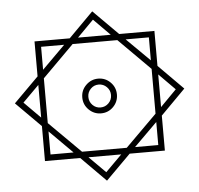

<svg xmlns="http://www.w3.org/2000/svg" viewBox="-65 -951 1214 1170"><g transform="rotate(-5 542.0 -366.0)"><path d="M1060.1 -366.2 909.2 -213.9V0H693.8L542 151.9L391.1 0H175.8V-213.9L23.9 -366.2L175.8 -518.1V-731.9H391.1L542 -883.8L693.8 -731.9H909.2V-518.1ZM212.9 -178.2V-37.1H354ZM354 -695.8H212.9V-555.2ZM872.1 -555.2V-695.8H730ZM872.1 -37.1V-178.2L730 -37.1ZM441.9 0 542 100.1 642.1 0ZM175.8 -465.8 76.2 -366.2 175.8 -266.1ZM642.1 -731.9 542 -833 441.9 -731.9ZM872.1 -502.9 679.2 -695.8H405.8L212.9 -502.9V-229L405.8 -37.1H679.2L872.1 -229ZM1007.8 -366.2 909.2 -465.8V-266.1ZM647.9 -366.2Q647.9 -321.8 616.9 -290.8Q585.9 -259.8 542 -259.8Q499 -259.8 467.5 -290.8Q436 -321.8 436 -366.2Q436 -410.2 467.5 -441.2Q499 -472.2 542 -472.2Q585.9 -472.2 616.9 -441.2Q647.9 -410.2 647.9 -366.2ZM611.8 -366.2Q611.8 -395 591.3 -415.5Q570.8 -436 542 -436Q513.2 -436 493.2 -415.5Q473.1 -395 473.1 -366.2Q473.1 -336.9 493.2 -316.4Q513.2 -295.9 542 -295.9Q570.8 -295.9 591.3 -316.4Q611.8 -336.9 611.8 -366.2Z"/></g></svg>

Font: Droid Arabic Naskh
Style: Regular
Weight: 400
Designer: Pascal Zoghbi
Foundry: Ascender Corporation
Version: Version 1.00